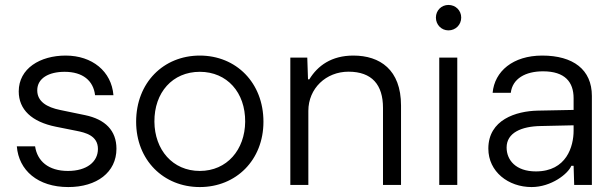

<svg xmlns="http://www.w3.org/2000/svg" viewBox="-20 -756 2513 785"><path d="M259.3 8.8C375.5 8.8 456.1 -51.3 456.1 -147.9C456.1 -222.2 410.2 -268.1 328.1 -285.2L226.6 -306.2C171.4 -317.4 132.3 -340.8 132.3 -386.7C132.3 -436.5 180.2 -462.4 244.1 -462.4C318.4 -462.4 361.8 -426.3 368.7 -366.7H443.8C436 -464.4 356.9 -528.8 248.5 -528.8C144 -528.8 56.6 -476.1 56.6 -382.3C56.6 -308.6 108.9 -257.8 209 -237.8L292 -221.2C329.1 -213.9 380.4 -201.7 380.4 -147C380.4 -94.2 334.5 -57.1 257.8 -57.1C177.7 -57.1 132.3 -97.7 123.5 -157.7H48.8C56.6 -59.6 134.3 8.8 259.3 8.8Z M796.9 8.8C945.3 8.8 1057.1 -101.6 1057.1 -258.3C1057.1 -418 945.3 -528.8 796.9 -528.8C648.4 -528.8 536.6 -418 536.6 -258.3C536.6 -101.6 648.4 8.8 796.9 8.8ZM611.3 -258.3C610.4 -377.9 685.5 -462.4 796.9 -462.4C908.2 -462.4 983.4 -377.9 982.4 -258.3C981.4 -144 908.2 -57.1 796.9 -57.1C685.5 -57.1 612.3 -144 611.3 -258.3Z M1236.3 -520.5H1167V0H1240.7V-302.7C1240.7 -394.5 1313 -462.9 1404.8 -462.9C1501 -462.9 1545.9 -409.2 1545.9 -314.9V0H1619.6V-324.7C1619.6 -471.2 1533.2 -528.8 1424.8 -528.8C1335 -528.8 1278.8 -487.3 1244.6 -431.6H1239.3Z M1775.9 -520.5V0H1849.6V-520.5ZM1762.2 -684.1C1762.2 -654.8 1784.7 -631.8 1813.5 -631.8C1842.8 -631.8 1865.7 -654.8 1865.7 -684.1C1865.7 -713.4 1842.8 -735.8 1813.5 -735.8C1784.7 -735.8 1762.2 -713.4 1762.2 -684.1Z M2153.3 8.8C2233.9 8.8 2302.7 -45.4 2315.9 -78.1H2325.2L2327.6 0H2399.9V-363.8C2399.9 -471.7 2323.2 -528.8 2196.8 -528.8C2077.1 -528.8 2002 -464.4 1994.1 -376.5H2068.4C2075.2 -434.6 2128.4 -464.4 2200.2 -464.4C2290 -464.4 2325.2 -420.4 2325.2 -354.5V-306.6L2178.7 -303.7C2089.8 -301.8 1976.6 -266.6 1976.6 -148.4C1976.6 -53.7 2058.6 8.8 2153.3 8.8ZM2051.3 -152.8C2051.3 -213.4 2112.3 -239.3 2189.9 -240.7L2325.2 -243.7V-221.7C2325.2 -158.2 2296.9 -55.2 2170.9 -55.2C2088.4 -55.2 2051.3 -102.1 2051.3 -152.8Z"/></svg>

Font: Faust Sans
Style: Regular
Weight: 400
Designer: Andreas Faust
Version: Version 1.003;Glyphs 3.1.2 (3151)